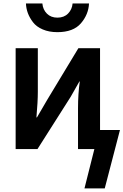

<svg xmlns="http://www.w3.org/2000/svg" viewBox="-20 -833 690 1073"><path d="M452.1 219.7 534.2 -106.4H650.4L565.4 219.7ZM125 -813.5H216.8Q219.7 -779.3 242.2 -756.8Q264.6 -734.4 300.8 -734.4Q337.9 -734.4 360.4 -757.3Q382.8 -780.3 385.7 -813.5H477.5Q474.6 -752 432.1 -702.6Q389.6 -653.3 300.8 -653.3Q253.9 -653.3 218.8 -668.5Q183.6 -683.6 164.6 -708.5Q145.5 -733.4 135.7 -759.8Q126 -786.1 125 -813.5ZM67.4 0V-563.5H191.4V-319.3Q191.4 -265.6 183.6 -176.8H186.5L245.1 -277.3L418 -563.5H539.1V0H416V-227.5Q416 -307.6 425.8 -377.9H423.8L375 -292L189.5 0Z"/></svg>

Font: Gothic A1
Style: Bold
Weight: 700
Version: Version 2.50